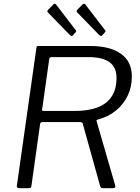

<svg xmlns="http://www.w3.org/2000/svg" viewBox="-20 -982 729 1002"><path d="M581 -15Q586 0 570 0H515Q510 0 506.5 -3.5Q503 -7 502 -13L412 -336Q411 -341 407.5 -343Q404 -345 395 -345H202Q190 -345 189 -333L144 -12Q142 -4 139.5 -2Q137 0 129 0H80Q73 0 70 -4Q67 -8 68 -13L170 -732Q171 -739 172.5 -740.5Q174 -742 180 -742H450Q554 -742 611 -701.5Q668 -661 668 -583Q668 -527 646 -482Q624 -437 585 -405Q546 -373 493 -359Q487 -357 484.5 -354.5Q482 -352 484 -350L581 -15ZM372 -403Q438 -403 486.5 -420.5Q535 -438 561.5 -476.5Q588 -515 588 -576Q588 -631 551.5 -657.5Q515 -684 442 -684H250Q239 -684 237 -674L200 -412Q199 -407 200.5 -405Q202 -403 206 -403H372ZM260 -960Q262 -963 267 -962Q272 -961 273 -958L374 -826Q377 -824 377.5 -821Q378 -818 375 -814L360 -797Q356 -793 352.5 -794.5Q349 -796 345 -799L234 -913Q223 -922 230 -930ZM412 -960Q415 -963 419.5 -962Q424 -961 426 -958L527 -826Q530 -824 530.5 -820.5Q531 -817 528 -814L513 -797Q509 -793 505.5 -794.5Q502 -796 498 -799L387 -913Q375 -923 383 -931Z"/></svg>

Font: Libre Franklin Thin Light
Style: Italic
Weight: 300
Italic angle: -8°
Version: Version 3.000